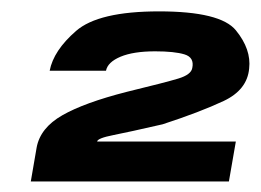

<svg xmlns="http://www.w3.org/2000/svg" viewBox="-20 -702 470 346"><path d="M35.5 -375H392.5L405 -447H155Q156 -453 184 -458.5Q212 -464 273 -478Q340.5 -500 383 -520Q425.5 -540 429 -578.5Q433 -613 405.2 -647.2Q377.5 -681.5 266.5 -681.5Q157.5 -681.5 117 -646.2Q76.5 -611 69.5 -574.5H171Q174 -590 197.2 -599.8Q220.5 -609.5 259.5 -609.5Q294.5 -609.5 312.5 -604Q330.5 -598.5 326.5 -579.5Q324.5 -567.5 301.5 -560.5Q278.5 -553.5 208.5 -536.5Q132 -517 92.2 -494.2Q52.5 -471.5 46 -436Z"/></svg>

Font: Anybody Black
Style: Italic
Weight: 900
Italic angle: -10°
Designer: Tyler Finck
Foundry: Etcetera Type Company
Version: Version 1.113;gftools[0.9.25]